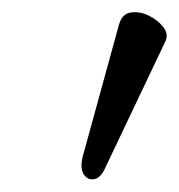

<svg xmlns="http://www.w3.org/2000/svg" viewBox="-20 -734 287 308"><path d="M148 -463Q141 -448 130.5 -446.5Q120 -445 114 -455Q108 -465 113 -484L171 -695Q176 -712 190 -714Q204 -716 218.5 -709Q233 -702 242 -690.5Q251 -679 245 -667Z"/></svg>

Font: Junicode Two Beta Condensed Medium
Style: Italic
Weight: 500
Width: 3
Italic angle: -9°
Version: Version 1.053; ttfautohint (v1.8.4)